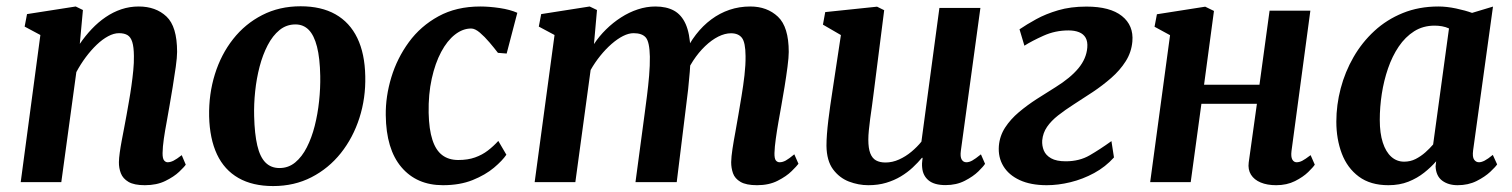

<svg xmlns="http://www.w3.org/2000/svg" viewBox="-20 -589 4889 621"><path d="M238.1 -447.1Q255.8 -473.1 276.7 -495.1Q297.6 -517.2 321.7 -533.6Q345.7 -550 372.5 -559Q399.3 -568 428.6 -568Q484 -568 518.4 -535.6Q552.8 -503.3 552.8 -421.2Q552.8 -403.8 548.5 -372.8Q544.2 -341.8 538.6 -307.9Q533 -274 528.3 -247Q524.2 -222 519 -194.2Q513.7 -166.3 509.9 -140.1Q506.1 -113.8 505.8 -93.8Q505.7 -76.3 510.7 -70.2Q515.7 -64.2 522.2 -64.2Q531.2 -64.2 541.3 -69.3Q551.5 -74.4 567.8 -87.2L580.8 -56.4Q576.4 -49.5 559.5 -33.4Q542.5 -17.3 514.7 -3.7Q486.9 10 448.5 10Q413.8 10 395.6 -0.7Q377.5 -11.4 370.9 -28.5Q364.3 -45.6 364.6 -64.8Q364.9 -77.7 367.3 -95.3Q369.7 -113 373.6 -133.7Q377.5 -154.5 381.7 -176.1Q385.8 -197.8 389.5 -218Q393.1 -238.4 397.3 -262.4Q401.6 -286.4 405.1 -311.7Q408.7 -337 411.1 -361.6Q413.5 -386.1 413.1 -407.9Q412.8 -437.2 407.8 -453.1Q402.9 -469 392.4 -475.4Q381.9 -481.7 364.9 -481.7Q348.1 -481.7 329.6 -471.7Q311 -461.7 292.8 -444.3Q274.5 -426.8 257.5 -404.1Q240.6 -381.4 226.9 -355.8L178.3 0H47L110.6 -475.8L59.7 -503L67.4 -543.4L224.9 -568L248.2 -556.6Z M952.3 -568.7Q1019.1 -568.7 1065.1 -542.7Q1111.2 -516.6 1135.6 -466.2Q1160 -415.7 1161.4 -342.7Q1163.1 -271.7 1142.5 -207.6Q1121.9 -143.5 1082.5 -93.9Q1043 -44.3 987.5 -15.8Q932 12.8 863.5 12.8Q797 12.8 751.3 -13.3Q705.5 -39.4 681.8 -89.8Q658.2 -140.2 656.4 -212.6Q655 -284.5 675 -348.8Q695 -413.1 733.9 -462.5Q772.8 -512 828.2 -540.3Q883.5 -568.7 952.3 -568.7ZM935.6 -510Q906.4 -510 884.1 -491.8Q861.8 -473.6 845.8 -442.8Q829.7 -411.9 819.6 -373.3Q809.6 -334.8 805.3 -293.5Q801 -252.3 802 -213.3Q803.4 -155.7 812.2 -118.4Q820.9 -81.2 838.7 -63.3Q856.4 -45.5 884 -45.5Q912.8 -45.5 934.8 -63.6Q956.8 -81.8 972.4 -112.5Q988.1 -143.2 997.9 -181.8Q1007.7 -220.5 1012.1 -262.2Q1016.5 -303.8 1015.8 -343.3Q1014.7 -401.3 1005.3 -438Q995.9 -474.7 978.7 -492.3Q961.4 -510 935.6 -510Z M1590.5 -418.1Q1578.9 -433.3 1563.3 -451.7Q1547.7 -470.1 1532 -483.5Q1516.3 -496.8 1503.9 -496.8Q1476.7 -496.8 1451.5 -477.1Q1426.3 -457.4 1406.9 -421Q1387.5 -384.6 1376.4 -334.4Q1365.3 -284.3 1366.4 -223.8Q1367.6 -170.3 1378.6 -136.7Q1389.5 -103 1410.3 -87.3Q1431.1 -71.5 1462.2 -71.5Q1493.3 -71.5 1516.4 -79.8Q1539.6 -88 1557.8 -102Q1576 -115.9 1591.7 -133.2L1617.8 -88.6Q1605.1 -69.7 1577.6 -46.5Q1550 -23.3 1508.7 -6.6Q1467.4 10 1412.6 10Q1327.8 10 1278.3 -48.3Q1228.8 -106.6 1227.7 -216.8Q1227 -277.2 1245.7 -339Q1264.4 -400.7 1302.4 -452.7Q1340.4 -504.7 1398.2 -536.3Q1456.1 -568 1533.4 -568Q1562.3 -568 1596.2 -563Q1630.1 -557.9 1653.2 -547.6L1618.7 -415.8Z M1910.9 -556.6 1901.1 -446.4Q1917.7 -471.7 1940.1 -493.7Q1962.5 -515.8 1988.5 -532.5Q2014.5 -549.3 2042.7 -558.6Q2070.9 -568 2099.8 -568Q2135.6 -568 2160 -554.6Q2184.4 -541.1 2197.8 -511Q2211.1 -480.9 2213.2 -430.4Q2213.5 -423.4 2213.4 -415.9Q2213.3 -408.3 2212.8 -400.3Q2212.3 -392.2 2211.5 -383.7L2192.4 -412.1Q2208.8 -448.5 2231.1 -477.3Q2253.3 -506 2280.7 -526.3Q2308 -546.6 2339.6 -557.3Q2371.3 -568 2406.7 -568Q2461 -568 2496.1 -535Q2531.1 -502 2531.1 -420.9Q2531.1 -403.8 2527.1 -373.1Q2523.1 -342.3 2517.6 -308.4Q2512.1 -274.5 2507.1 -247Q2502.6 -221.8 2497.7 -194.1Q2492.8 -166.3 2489.2 -140.1Q2485.5 -113.9 2484.9 -93.8Q2484.6 -76.3 2489.3 -70.2Q2494.1 -64.2 2501.6 -64.2Q2511.2 -64.2 2521.5 -69.8Q2531.8 -75.5 2549.1 -89.9L2562.5 -59.3Q2557.3 -52 2540.4 -35.4Q2523.5 -18.7 2495.3 -4.4Q2467.2 10 2428.6 10Q2393.2 10 2375 -0.8Q2356.8 -11.5 2350.8 -28.6Q2344.8 -45.7 2344.9 -64.5Q2345.2 -81.8 2349.1 -107.4Q2353 -133 2358.5 -162.2Q2364 -191.3 2368.5 -219.2Q2373 -246 2378.5 -278.9Q2384 -311.8 2387.9 -345.4Q2391.8 -379 2391.4 -407.9Q2391.1 -451.7 2379.7 -466.5Q2368.3 -481.4 2344.3 -481.4Q2324.9 -481.4 2303.3 -470.7Q2281.7 -459.9 2260.7 -439.8Q2239.7 -419.8 2221.8 -392.5Q2203.9 -365.1 2192 -332L2213.7 -408Q2213.2 -384.8 2211 -356.7Q2208.8 -328.6 2205.7 -300.2Q2202.7 -271.9 2199.2 -247L2168.8 0H2035.4L2064.6 -218Q2068.4 -245.8 2072.5 -278.5Q2076.7 -311.2 2079.5 -344.3Q2082.3 -377.4 2081.9 -405.8Q2080.9 -453.2 2068.9 -467.5Q2056.9 -481.7 2029.2 -481.7Q2013.4 -481.7 1995.1 -472.5Q1976.8 -463.2 1957.9 -446.7Q1938.9 -430.1 1921.5 -408.5Q1904.1 -386.9 1890.3 -362.6L1840.9 0H1709.3L1773.6 -475.8L1722.7 -503L1730.4 -543.4L1887.2 -568Z M2788.4 10Q2756.6 10 2725.7 -1.8Q2694.9 -13.7 2674.3 -41.4Q2653.8 -69.2 2653.1 -117.4Q2653.1 -134.9 2654.7 -155.9Q2656.3 -176.8 2659.1 -200Q2662 -223.1 2665.3 -246.9Q2668.7 -270.7 2672.2 -293.2L2699.8 -475.6L2641.7 -509.3L2649.1 -549.9L2816.7 -567.4L2839.8 -556L2805.9 -289.2Q2803.4 -267.7 2800.3 -246.3Q2797.2 -224.9 2794.5 -205.1Q2791.9 -185.2 2790.2 -168Q2788.5 -150.8 2788.5 -137.4Q2788.5 -109.4 2794.8 -93.2Q2801.1 -77 2813.4 -70.2Q2825.7 -63.4 2844 -63.4Q2866.3 -63.4 2887.8 -73.1Q2909.2 -82.7 2927.8 -98.2Q2946.4 -113.7 2960.2 -130.8L3018.4 -563.4H3151L3087.7 -100.9Q3085.2 -81.7 3090.5 -72.9Q3095.7 -64.2 3105.6 -64.2Q3114.6 -64.2 3124.4 -69.6Q3134.3 -75 3152.7 -89.8L3166 -59.2Q3161.3 -51.3 3144.5 -34.7Q3127.6 -18.2 3100.5 -4.3Q3073.4 9.7 3038.3 9.7Q3001.9 9.7 2983.5 -5.5Q2965 -20.7 2962.7 -46.6Q2962.4 -49.1 2962.2 -52.8Q2962 -56.4 2962.2 -60.7Q2962.5 -65 2963 -69.5Q2963.5 -74 2964 -78L2962.3 -79Q2948.8 -63 2932 -47.2Q2915.1 -31.4 2893.7 -18.5Q2872.2 -5.6 2846.2 2.2Q2820.1 10 2788.4 10Z M3365.5 10Q3314 10 3278.3 -6.4Q3242.6 -22.9 3225.3 -51.6Q3207.9 -80.3 3210.7 -116.9Q3213.4 -149.4 3230.9 -176.4Q3248.5 -203.4 3275.5 -226.2Q3302.5 -248.9 3333.7 -269Q3364.8 -289 3394.7 -307.5Q3442.4 -337.2 3468.1 -368.3Q3493.8 -399.4 3496.7 -435.1Q3498.3 -454.5 3491.4 -466.8Q3484.4 -479.1 3470.2 -484.8Q3455.9 -490.6 3435.8 -490.6Q3393 -490.6 3355.1 -473.5Q3317.3 -456.5 3293.3 -441.2L3277.5 -494.2Q3300.5 -509.9 3331.4 -526.9Q3362.4 -544 3402.6 -555.8Q3442.8 -567.7 3494 -567.7Q3570.4 -567.7 3608.7 -537.2Q3647 -506.7 3642.5 -454.8Q3639.4 -419.7 3620.8 -390.6Q3602.3 -361.5 3574.1 -336.9Q3546 -312.4 3514.5 -291.4Q3483 -270.5 3453.8 -251.9Q3424.9 -233.4 3402.3 -215.7Q3379.7 -197.9 3366.5 -178.6Q3353.2 -159.3 3350.9 -134.9Q3349.8 -117.7 3356.1 -102.2Q3362.5 -86.7 3379.7 -77Q3396.8 -67.3 3427 -67.3Q3471.1 -67.3 3504.5 -86.7Q3537.8 -106 3574.8 -132.6L3583 -79.8Q3555.5 -49.2 3518.9 -29.3Q3482.2 -9.4 3442.4 0.3Q3402.6 10 3365.5 10Z M4157.2 -100.6Q4154.9 -81.5 4159.9 -72.8Q4164.8 -64.2 4173.8 -64.2Q4182.5 -64.2 4191.8 -68.9Q4201.1 -73.6 4219 -87.2L4232.5 -56.4Q4227.8 -48.8 4211.4 -32.7Q4194.9 -16.6 4168.5 -3.3Q4142 10 4107.6 10Q4078.4 10 4057.4 1.2Q4036.4 -7.6 4026.1 -24.1Q4015.8 -40.7 4018.8 -63.4L4045.3 -253.3H3865.8L3831.2 0H3700.1L3764.4 -475.2L3714.2 -502.5L3721.9 -542.9L3878.1 -567.4L3906.4 -553.6L3874.4 -315H4053.6L4086.3 -554.5H4218.2Z M4744.6 -102.7Q4741.8 -81.3 4747.8 -72.8Q4753.7 -64.2 4763.6 -64.2Q4771.5 -64.2 4781.9 -69.5Q4792.2 -74.8 4808.3 -88L4822.3 -57.3Q4817.4 -49.6 4800.1 -33.3Q4782.8 -17.1 4755.8 -3.5Q4728.8 10 4694.5 10Q4664.3 10 4644.5 -4.8Q4624.7 -19.7 4623.2 -50.8L4625.1 -67.4Q4608.7 -48.3 4586.3 -30.6Q4564 -12.8 4535.4 -1.4Q4506.7 10 4470.6 10Q4412.4 10 4375 -17.8Q4337.7 -45.5 4319.9 -92.3Q4302.2 -139.2 4302.2 -195.5Q4302.2 -249.5 4316.3 -303.1Q4330.4 -356.7 4357.8 -404.3Q4385.2 -452 4425.3 -488.9Q4465.3 -525.8 4517.4 -546.9Q4569.4 -568 4632.4 -568Q4658.8 -568 4689.4 -561.6Q4719.9 -555.1 4741.2 -547.3L4808.9 -567.7ZM4666.6 -497Q4656 -501.9 4644.1 -504Q4632.2 -506.1 4619.9 -506.1Q4582.8 -506.1 4554 -487.9Q4525.2 -469.6 4504.1 -438.5Q4483 -407.3 4469.4 -367.7Q4455.8 -328.1 4449.2 -285.2Q4442.7 -242.4 4442.7 -201.2Q4442.7 -158.2 4452.5 -127.9Q4462.3 -97.6 4480.1 -81.8Q4497.8 -66.1 4521.5 -66.1Q4541.6 -66.1 4558.6 -74.7Q4575.6 -83.4 4590 -96.1Q4604.3 -108.9 4615.3 -121.7Z"/></svg>

Font: Merriweather 7pt Light
Style: Italic
Weight: 300
Italic angle: -7.8°
Designer: Eben Sorkin
Foundry: Eben Sorkin
Version: Version 2.200;gftools[0.9.31]